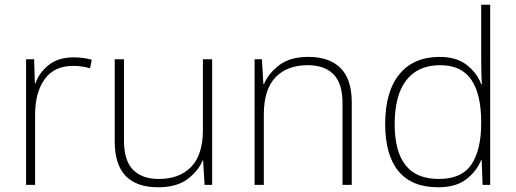

<svg xmlns="http://www.w3.org/2000/svg" viewBox="-20 -780 2177 810"><path d="M290 -538Q312 -538 331 -535.5Q350 -533 367 -528L360 -492Q342 -497 325.5 -499.5Q309 -502 288 -502Q209 -502 168.5 -446Q128 -390 128 -295V0H90V-530H124L127 -429H130Q146 -475 186.5 -506.5Q227 -538 290 -538Z M875 -530V0H843L837 -103H835Q816 -58 770.5 -24Q725 10 647 10Q464 10 464 -183V-530H503V-187Q503 -103 541 -64Q579 -25 650 -25Q737 -25 786.5 -76Q836 -127 836 -232V-530Z M1281 -540Q1369 -540 1416.5 -493Q1464 -446 1464 -347V0H1425V-345Q1425 -428 1387 -466.5Q1349 -505 1278 -505Q1191 -505 1142 -453.5Q1093 -402 1093 -297V0H1054V-530H1085L1091 -426H1094Q1113 -471 1158.5 -505.5Q1204 -540 1281 -540Z M1828 10Q1717 10 1661 -58Q1605 -126 1605 -257Q1605 -394 1665 -467Q1725 -540 1835 -540Q1905 -540 1948.5 -506.5Q1992 -473 2010 -425H2013Q2011 -454 2010.5 -484.5Q2010 -515 2010 -544V-760H2048V0H2016L2012 -105H2010Q1991 -58 1947.5 -24Q1904 10 1828 10ZM1831 -25Q1928 -25 1969 -86.5Q2010 -148 2010 -260V-266Q2010 -382 1968.5 -443.5Q1927 -505 1837 -505Q1744 -505 1694.5 -442Q1645 -379 1645 -256Q1645 -141 1691 -83Q1737 -25 1831 -25Z"/></svg>

Font: Noto Sans Kannada ExtraLight
Style: Regular
Weight: 200
Designer: Jelle Bosma - Monotype Design Team
Foundry: Monotype Imaging Inc.
Version: Version 2.005; ttfautohint (v1.8.4.7-5d5b)